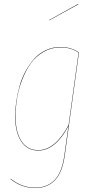

<svg xmlns="http://www.w3.org/2000/svg" viewBox="-20 -766 488 977"><path d="M377.9 -746.1 378.9 -744.1 230 -662.1V-664.1ZM288.1 -526.9Q341.3 -526.9 381.8 -499L310.1 21Q297.4 113.3 258.5 152.1Q219.7 190.9 159.2 190.9Q89.4 190.9 33.2 145L34.2 143.1Q90.3 189 159.2 189Q218.8 189 257.1 150.9Q295.4 112.8 308.1 21L328.1 -124Q261.2 0 174.8 0Q117.7 0 87.4 -47.4Q57.1 -94.7 57.1 -172.9Q57.1 -210.9 63 -250.5Q68.8 -290 80.3 -330.3Q91.8 -370.6 111.1 -405.5Q130.4 -440.4 155 -467.8Q179.7 -495.1 214.1 -511Q248.5 -526.9 288.1 -526.9ZM288.1 -524.9Q241.2 -524.9 201.9 -502.2Q162.6 -479.5 136.7 -443.4Q110.8 -407.2 92.8 -360.4Q74.7 -313.5 66.9 -266.1Q59.1 -218.8 59.1 -172.9Q59.1 -95.2 88.9 -48.6Q118.7 -2 174.8 -2Q260.7 -2 329.1 -129.9L379.9 -498Q340.8 -524.9 288.1 -524.9Z"/></svg>

Font: Fira Sans Compressed Two
Style: Italic
Weight: 100
Width: 3
Italic angle: -8°
Designer: Carrois Corporate & Edenspiekermann AG
Foundry: Carrois Corporate GbR & Edenspiekermann AG
Version: Version 4.203;PS 004.203;hotconv 1.0.88;makeotf.lib2.5.64775